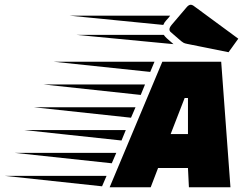

<svg xmlns="http://www.w3.org/2000/svg" viewBox="-270 -789 1048 809"><path d="M192 0 414 -529H662L701 0H526L522 -81H396L365 0ZM363 -486 -45 -529H381ZM323 -389 -86 -433H341ZM449 -224H522V-376H508ZM282 -293 -127 -337H301ZM242 -197 -168 -241H260ZM201 -101 -209 -145H220ZM160 -4 -250 -48H179ZM693 -569 519 -604Q508 -606 503 -609Q498 -612 493 -616L448 -655Q444 -659 444 -665Q444 -673 453 -684L516 -758Q525 -769 534 -769Q539 -769 545 -765L734 -626ZM418 -684 23 -723H447Q440 -713 431.5 -704.5Q423 -696 418 -684ZM461 -603 53 -642H420Q425 -635 433 -627.5Q441 -620 461 -603Z"/></svg>

Font: Faster One
Style: Regular
Weight: 400
Designer: Eduardo Rodriguez Tunni
Foundry: Eduardo Rodriguez Tunni
Version: Version 1.003; ttfautohint (v1.8.4.7-5d5b);gftools[0.9.23]